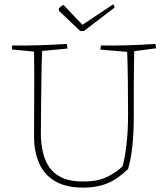

<svg xmlns="http://www.w3.org/2000/svg" viewBox="-20 -847 758 874"><path d="M360 7Q278 7 228.5 -23.5Q179 -54 157 -106.5Q135 -159 135 -225Q135 -296 135.5 -370.5Q136 -445 136 -508.5Q136 -572 135 -612L34 -622Q34 -633 36 -640Q99 -639 159 -641Q219 -643 284 -647Q287 -636 287 -626L172 -615Q170 -579 169 -514.5Q168 -450 167 -373.5Q166 -297 166 -224Q168 -184 177 -147.5Q186 -111 207 -82Q228 -53 266 -36.5Q304 -20 363 -21Q427 -21 470 -43Q513 -65 538 -90Q549 -130 556 -190.5Q563 -251 563 -326Q563 -412 562 -484.5Q561 -557 559 -611L437 -621Q437 -631 440 -640Q505 -639 564.5 -641Q624 -643 687 -647Q690 -638 690 -627L591 -614Q590 -557 589.5 -512.5Q589 -468 589 -423.5Q589 -379 589 -320Q589 -237 582 -177Q575 -117 563 -78Q544 -59 517.5 -39.5Q491 -20 454 -7Q412 7 360 7ZM345 -706 248 -798V-809Q257 -819 269 -825L355 -734L495 -827Q501 -823 501 -812L362 -706Z"/></svg>

Font: Labrada ExtraLight
Style: Regular
Weight: 200
Designer: Mercedes Jáuregui
Foundry: Omnibus-Type Team
Version: Version 1.000; ttfautohint (v1.8.4.7-5d5b)